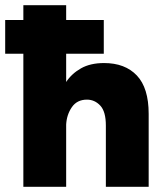

<svg xmlns="http://www.w3.org/2000/svg" viewBox="-44 -720 633 740"><path d="M46 -513H-24V-643H46V-700H211V-643H356V-513H211V-404Q232 -436 268 -456.5Q304 -477 357 -477Q438 -477 483.5 -429Q529 -381 529 -281V0H364V-236Q364 -290 342.5 -313Q321 -336 291 -336Q253 -336 233 -307Q213 -278 211 -240V0H46Z"/></svg>

Font: Tilda Sans Black
Style: Regular
Weight: 900
Designer: ParaType Ltd
Foundry: ParaType Ltd
Version: Version 1.009